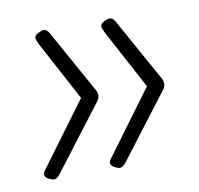

<svg xmlns="http://www.w3.org/2000/svg" viewBox="-54 -509 524 505"><g transform="rotate(-10 208.0 -257.0)"><path d="M269 -453Q278 -453 284 -441L375 -277Q378 -273 379.5 -268Q381 -263 381 -258Q381 -254 377.5 -247.5Q374 -241 370 -237L245 -73Q236 -61 228 -61Q223 -61 213.5 -66Q204 -71 204 -79Q204 -84 213 -95L335 -260L250 -419Q244 -432 244 -436Q244 -443 254 -448Q264 -453 269 -453ZM93 -453Q102 -453 108 -441L199 -277Q202 -273 203.5 -268Q205 -263 205 -258Q205 -254 201.5 -247.5Q198 -241 194 -237L69 -73Q60 -61 52 -61Q47 -61 37.5 -66Q28 -71 28 -79Q28 -84 37 -95L159 -260L74 -419Q68 -432 68 -436Q68 -443 78 -448Q88 -453 93 -453Z"/></g></svg>

Font: Asap Condensed Condensed ExtraLight
Style: Italic
Weight: 200
Width: 3
Italic angle: -6°
Designer: Pablo Cosgaya
Foundry: Omnibus-Type
Version: Version 3.001; ttfautohint (v1.8.4.7-5d5b)